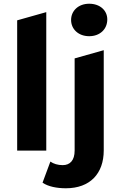

<svg xmlns="http://www.w3.org/2000/svg" viewBox="-20 -807 648 1029"><path d="M458 -613C516 -613 555 -651 555 -703C555 -751 516 -787 458 -787C400 -787 361 -749 361 -700C361 -651 400 -613 458 -613ZM72 0H228V-742L72 -698ZM333 202C463 202 536 123 536 -1V-538L380 -494V0C380 53 355 78 316 78C290 78 267 71 250 59L208 172C238 193 285 202 333 202Z"/></svg>

Font: Talent SemiBold
Style: Bold
Weight: 700
Designer: Mike Powis
Version: Version 1.001;hotconv 1.0.109;makeotfexe 2.5.65596